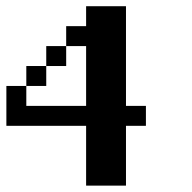

<svg xmlns="http://www.w3.org/2000/svg" viewBox="-20 -582 602 602"><path d="M375 -250V-562.5H250V-500H187.5V-437.5H250V-250H62.5V-312.5H0V-187.5H250V0H375V-187.5H437.5V-250ZM125 -437.5V-375H187.5V-437.5ZM62.5 -375V-312.5H125V-375Z"/></svg>

Font: Chicago Kare
Style: Regular
Weight: 400
Designer: Duane King
Version: Version 1.001;hotconv 1.0.109;makeotfexe 2.5.65596